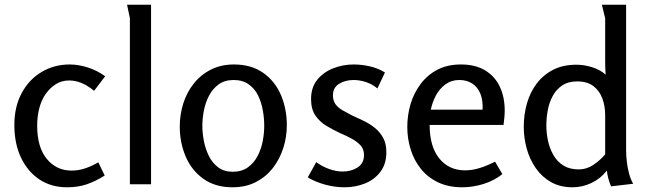

<svg xmlns="http://www.w3.org/2000/svg" viewBox="-20 -783 2762 816"><path d="M276 -509Q313 -509 352.5 -496.5Q392 -484 427 -459L380 -397Q352 -420 326 -430.5Q300 -441 274 -441Q243 -441 218.5 -426Q194 -411 175.5 -385.5Q157 -360 147.5 -325Q138 -290 138 -249Q138 -157 179 -107.5Q220 -58 284 -58Q313 -58 340.5 -67Q368 -76 398 -93L425 -37Q385 -12 348 0.5Q311 13 265 13Q198 13 148 -20Q98 -53 69.5 -112.5Q41 -172 41 -252Q41 -330 72.5 -388Q104 -446 157.5 -477.5Q211 -509 276 -509Z M622 -763V0H532V-706L520 -763Z M968 13Q895 13 844.5 -23Q794 -59 769 -118Q744 -177 744 -245Q744 -296 759 -343.5Q774 -391 804 -428.5Q834 -466 877 -487.5Q920 -509 974 -509Q1048 -509 1098.5 -473.5Q1149 -438 1174 -379Q1199 -320 1199 -251Q1199 -200 1183.5 -152.5Q1168 -105 1139 -68Q1110 -31 1067 -9Q1024 13 968 13ZM969 -53Q1007 -53 1033 -71.5Q1059 -90 1074.5 -119.5Q1090 -149 1096.5 -183Q1103 -217 1103 -248Q1103 -280 1097 -314Q1091 -348 1077 -377Q1063 -406 1037 -424.5Q1011 -443 973 -443Q935 -443 909.5 -424.5Q884 -406 868.5 -376.5Q853 -347 846.5 -313Q840 -279 840 -248Q840 -218 846.5 -184Q853 -150 867.5 -120.5Q882 -91 907 -72Q932 -53 969 -53Z M1483 -509Q1517 -509 1552 -501Q1587 -493 1616 -475L1584 -407Q1563 -425 1536 -434Q1509 -443 1483 -443Q1448 -443 1421.5 -427Q1395 -411 1395 -378Q1395 -355 1406 -340Q1417 -325 1435.5 -314.5Q1454 -304 1475 -293Q1500 -282 1525.5 -269.5Q1551 -257 1572.5 -240Q1594 -223 1608 -198Q1622 -173 1622 -136Q1622 -86 1596.5 -52.5Q1571 -19 1530.5 -3Q1490 13 1444 13Q1404 13 1363 2Q1322 -9 1288 -29L1324 -94Q1348 -76 1378 -65Q1408 -54 1436 -54Q1473 -54 1500 -71.5Q1527 -89 1527 -124Q1527 -149 1512.5 -165Q1498 -181 1475 -193.5Q1452 -206 1426 -217Q1396 -231 1367.5 -248Q1339 -265 1320.5 -292Q1302 -319 1302 -362Q1302 -411 1328 -443.5Q1354 -476 1395.5 -492.5Q1437 -509 1483 -509Z M1939 -509Q2001 -509 2042.5 -483.5Q2084 -458 2104.5 -414Q2125 -370 2125 -313Q2125 -298 2123.5 -283Q2122 -268 2120 -252H1806Q1806 -160 1847 -109.5Q1888 -59 1957 -59Q1986 -59 2017.5 -68.5Q2049 -78 2084 -96L2115 -43Q2080 -15 2034.5 -1Q1989 13 1945 13Q1886 13 1842 -8Q1798 -29 1769 -65Q1740 -101 1725.5 -147.5Q1711 -194 1711 -243Q1711 -294 1725 -341Q1739 -388 1768 -426.5Q1797 -465 1839.5 -487Q1882 -509 1939 -509ZM1932 -443Q1898 -443 1872.5 -424Q1847 -405 1832 -376Q1817 -347 1811 -317H2031Q2033 -357 2021.5 -385Q2010 -413 1987 -428Q1964 -443 1932 -443Z M2430 -508Q2462 -508 2496 -497.5Q2530 -487 2554 -466Q2553 -481 2552.5 -494Q2552 -507 2552 -521V-705L2538 -763H2641V-143Q2641 -122 2644 -96Q2647 -70 2653.5 -45.5Q2660 -21 2671 -2L2577 9Q2570 -7 2565.5 -24Q2561 -41 2559 -58Q2533 -24 2494 -5.5Q2455 13 2413 13Q2361 13 2322 -9Q2283 -31 2257 -68.5Q2231 -106 2218.5 -151.5Q2206 -197 2206 -244Q2206 -296 2219.5 -343.5Q2233 -391 2261 -428Q2289 -465 2331 -486.5Q2373 -508 2430 -508ZM2433 -437Q2395 -437 2369.5 -420Q2344 -403 2329 -375Q2314 -347 2308 -314.5Q2302 -282 2302 -250Q2302 -217 2309 -184.5Q2316 -152 2332 -124Q2348 -96 2374.5 -79.5Q2401 -63 2440 -63Q2473 -63 2502 -82.5Q2531 -102 2552 -127V-294Q2552 -332 2540 -364.5Q2528 -397 2502 -417Q2476 -437 2433 -437Z"/></svg>

Font: Rosario Medium
Style: Regular
Weight: 500
Version: Version 1.201